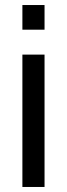

<svg xmlns="http://www.w3.org/2000/svg" viewBox="-20 -743 265 763"><path d="M69 -625V-723H157V-625ZM69 0V-526H157V0Z"/></svg>

Font: Archivo SemiBold
Style: Regular
Weight: 400
Version: Version 2.001